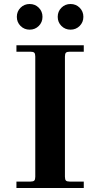

<svg xmlns="http://www.w3.org/2000/svg" viewBox="-20 -938 480 958"><path d="M62 0H398V-32H328C318.7 -32 312.3 -33.7 309 -37C305.7 -40.3 304 -46.7 304 -56V-656C304 -665.3 305.7 -671.7 309 -675C312.3 -678.3 318.7 -680 328 -680H398V-712H62V-680H132C141.3 -680 147.7 -678.3 151 -675C154.3 -671.7 156 -665.3 156 -656V-56C156 -46.7 154.3 -40.3 151 -37C147.7 -33.7 141.3 -32 132 -32H62ZM268 -854C268 -836 274.2 -820.8 286.5 -808.5C298.8 -796.2 314 -790 332 -790C350 -790 365.2 -796.2 377.5 -808.5C389.8 -820.8 396 -836 396 -854C396 -872 389.8 -887.2 377.5 -899.5C365.2 -911.8 350 -918 332 -918C314 -918 298.8 -911.8 286.5 -899.5C274.2 -887.2 268 -872 268 -854ZM64 -854C64 -836 70.2 -820.8 82.5 -808.5C94.8 -796.2 110 -790 128 -790C146 -790 161.2 -796.2 173.5 -808.5C185.8 -820.8 192 -836 192 -854C192 -872 185.8 -887.2 173.5 -899.5C161.2 -911.8 146 -918 128 -918C110 -918 94.8 -911.8 82.5 -899.5C70.2 -887.2 64 -872 64 -854Z"/></svg>

Font: Km Standard TT
Style: Bold
Weight: 700
Designer: Alexey Kryukov <alexios@thessalonica.org.ru>
Version: Version 2.0.2